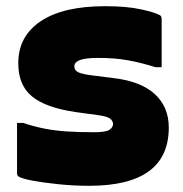

<svg xmlns="http://www.w3.org/2000/svg" viewBox="-20 -583 590 620"><path d="M285 -156Q322 -156 333.5 -164Q345 -172 345 -182Q345 -192 336 -199.5Q327 -207 298 -211L225 -221Q128 -235 83.5 -271.5Q39 -308 39 -379Q39 -466 111.5 -514.5Q184 -563 319 -563Q389 -563 434.5 -553Q480 -543 494 -535Q502 -533 502 -521V-366H482Q438 -380 395 -388Q352 -396 297 -396Q256 -396 238 -389Q220 -382 220 -369Q220 -356 232 -350Q244 -344 274 -340L345 -331Q434 -321 479.5 -279.5Q525 -238 525 -171Q525 17 268 17Q219 17 170 12Q121 7 86 0.5Q51 -6 40 -13Q35 -16 35 -24V-186H55Q91 -174 124.5 -167.5Q158 -161 196.5 -158.5Q235 -156 285 -156Z"/></svg>

Font: Recursive Sn Lnr St Blk
Style: Regular
Weight: 900
Version: Version 1.079;hotconv 1.0.112;makeotfexe 2.5.65598; ttfautoh